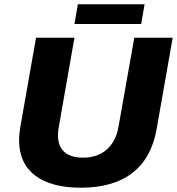

<svg xmlns="http://www.w3.org/2000/svg" viewBox="-20 -863 825 895"><path d="M327 -751H638L654 -843H343ZM357 12C555 12 678 -78 710 -261L785 -687H606L532 -270C516 -181 457 -128 367 -128C288 -128 250 -167 250 -234C250 -246 252 -261 254 -271L327 -687H148L75 -273C71 -250 69 -229 69 -209C69 -63 176 12 357 12Z"/></svg>

Font: Archivo ExtraBold
Style: Italic
Weight: 800
Italic angle: -10°
Designer: Hector Gatti
Foundry: Omnibus-Type
Version: Version 2.001